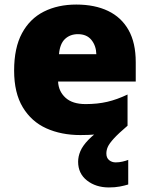

<svg xmlns="http://www.w3.org/2000/svg" viewBox="-20 -583 658 843"><path d="M447 91Q447 110 459 120Q471 130 488 130Q503 130 518 126.5Q533 123 543 119V227Q527 232 506 236Q485 240 458 240Q401 240 362 209.5Q323 179 323 127Q323 104 333 80.5Q343 57 368 31Q393 5 437 -25L540 -31Q500 3 480 25Q460 47 453.5 61.5Q447 76 447 91ZM315 -563Q396 -563 454.5 -535Q513 -507 544.5 -451Q576 -395 576 -310V-225H235Q237 -182 267.5 -154Q298 -126 356 -126Q408 -126 451 -136Q494 -146 540 -168V-31Q500 -10 452.5 0Q405 10 333 10Q249 10 183.5 -19.5Q118 -49 80 -112Q42 -175 42 -273Q42 -373 76.5 -437Q111 -501 172.5 -532Q234 -563 315 -563ZM322 -433Q288 -433 265.5 -412Q243 -391 239 -345H403Q402 -382 381.5 -407.5Q361 -433 322 -433Z"/></svg>

Font: Noto Sans Cham Black
Style: Regular
Weight: 900
Version: Version 2.002